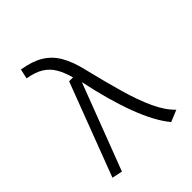

<svg xmlns="http://www.w3.org/2000/svg" viewBox="-214 -900 1043 1043"><g transform="rotate(-45 307.5 -379.0)"><path d="M260.5 -538.5H290.3Q276.4 -589.7 255.4 -625.1Q234.4 -660.5 199.5 -682.1Q164.6 -703.6 108.2 -712.8L120.5 -768.7Q193.8 -757.4 241.8 -728.7Q289.7 -700 319.2 -650Q348.7 -600 366.7 -524.1Q396.4 -401 424.9 -301.3Q453.3 -201.5 486.7 -129.7Q520 -57.9 563.1 -17.4L495.9 10.3Q438.5 -58.5 390.8 -184.4Q343.1 -310.3 306.2 -486.2L116.4 11.3L56.4 -1.5Z"/></g></svg>

Font: Fira Code Light
Style: Regular
Weight: 300
Monospace: yes
Designer: Carrois Corporate, Edenspiekermann AG, Nikita Prokopov
Foundry: Carrois Corporate, Edenspiekermann AG, Nikita Prokopov
Version: Version 6.000; ttfautohint (v1.8.2) -l 8 -r 50 -G 200 -x 14 